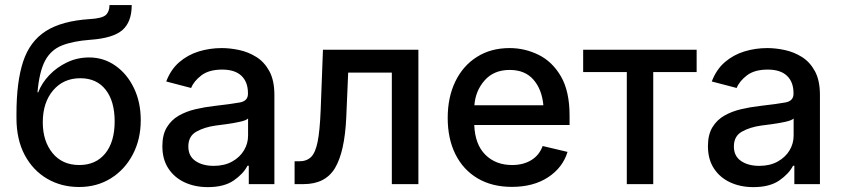

<svg xmlns="http://www.w3.org/2000/svg" viewBox="-20 -748 3423 780"><path d="M301.3 11.7Q229 11.7 171.4 -22Q113.8 -55.7 80.3 -118.4Q46.9 -181.2 46.9 -268.6V-286.1Q46.9 -415.5 74 -497.8Q101.1 -580.1 166 -621.6Q231 -663.1 344.2 -670.4Q394.5 -673.3 409.7 -687Q424.8 -700.7 424.8 -727.5H515.1Q515.1 -658.7 477.1 -625.7Q439 -592.8 347.2 -586.4Q275.9 -581.1 231 -563Q186 -544.9 162.8 -500.7Q139.6 -456.5 132.3 -373H135.3Q149.4 -410.2 179.9 -442.4Q210.4 -474.6 252.2 -494.6Q293.9 -514.6 342.3 -514.6Q400.9 -514.6 448.5 -481.4Q496.1 -448.2 523.9 -390.6Q551.8 -333 551.8 -259.8Q551.8 -182.1 519.5 -120.6Q487.3 -59.1 430.7 -23.7Q374 11.7 301.3 11.7ZM302.2 -77.6Q369.1 -77.6 407.5 -124.5Q445.8 -171.4 445.8 -254.9Q445.8 -336.9 409.2 -383.5Q372.6 -430.2 306.2 -430.2Q237.8 -430.2 195.8 -380.9Q153.8 -331.5 153.8 -251Q153.8 -174.8 193.4 -126.2Q232.9 -77.6 302.2 -77.6Z M824.2 12.2Q772 12.2 730.2 -7.1Q688.5 -26.4 664.1 -63.5Q639.6 -100.6 639.6 -154.3Q639.6 -200.7 657.7 -230.7Q675.8 -260.7 706.1 -278.1Q736.3 -295.4 773.7 -304.2Q811 -313 849.6 -317.4Q921.9 -325.7 954.6 -331.8Q987.3 -337.9 987.3 -366.7V-369.6Q987.3 -415 960.7 -440.2Q934.1 -465.3 882.8 -465.3Q829.1 -465.3 798.3 -441.9Q767.6 -418.5 756.3 -390.6L655.3 -417Q673.8 -465.8 708.5 -495.6Q743.2 -525.4 787.8 -539.1Q832.5 -552.7 881.3 -552.7Q914.1 -552.7 951.2 -544.9Q988.3 -537.1 1021 -516.8Q1053.7 -496.6 1074.2 -459Q1094.7 -421.4 1094.7 -362.3V0H990.7V-74.7H985.4Q969.2 -42.5 929.9 -15.1Q890.6 12.2 824.2 12.2ZM848.1 -74.2Q891.6 -74.2 922.9 -91.6Q954.1 -108.9 970.9 -136.7Q987.8 -164.6 987.8 -196.8V-266.6Q980 -258.8 954.3 -253.2Q928.7 -247.6 900.4 -243.7Q872.1 -239.7 855.5 -237.8Q810.1 -231.4 777.6 -213.1Q745.1 -194.8 745.1 -152.8Q745.1 -113.8 774.2 -94Q803.2 -74.2 848.1 -74.2Z M1176.8 0V-92.8H1195.8Q1225.6 -92.8 1243.4 -109.9Q1261.2 -127 1270.3 -171.6Q1279.3 -216.3 1282.7 -299.8L1292 -545.9H1679.7V0H1571.8V-453.1H1394.5L1386.7 -271.5Q1380.4 -131.8 1341.3 -65.9Q1302.2 0 1212.9 0Z M2059.6 11.2Q1979 11.2 1920.4 -23.4Q1861.8 -58.1 1830.3 -121.1Q1798.8 -184.1 1798.8 -269Q1798.8 -353 1829.8 -417Q1860.8 -481 1917.5 -516.8Q1974.1 -552.7 2050.3 -552.7Q2112.3 -552.7 2168.2 -525.1Q2224.1 -497.6 2259 -437.3Q2293.9 -377 2293.9 -278.3V-240.2H1906.7Q1909.7 -161.1 1951.7 -119.4Q1993.7 -77.6 2060.5 -77.6Q2105.5 -77.6 2137.9 -97.2Q2170.4 -116.7 2184.6 -154.8L2285.6 -130.9Q2266.1 -66.9 2206.5 -27.8Q2147 11.2 2059.6 11.2ZM1907.2 -320.3H2187.5Q2181.6 -384.8 2147.2 -424.3Q2112.8 -463.9 2050.8 -463.9Q1986.3 -463.9 1949 -421.6Q1911.6 -379.4 1907.2 -320.3Z M2526.4 0V-455.1H2349.1V-545.9H2810.1V-455.1H2633.8V0Z M3040.5 12.2Q2988.3 12.2 2946.5 -7.1Q2904.8 -26.4 2880.4 -63.5Q2856 -100.6 2856 -154.3Q2856 -200.7 2874 -230.7Q2892.1 -260.7 2922.4 -278.1Q2952.6 -295.4 2990 -304.2Q3027.3 -313 3065.9 -317.4Q3138.2 -325.7 3170.9 -331.8Q3203.6 -337.9 3203.6 -366.7V-369.6Q3203.6 -415 3177 -440.2Q3150.4 -465.3 3099.1 -465.3Q3045.4 -465.3 3014.6 -441.9Q2983.9 -418.5 2972.7 -390.6L2871.6 -417Q2890.1 -465.8 2924.8 -495.6Q2959.5 -525.4 3004.2 -539.1Q3048.8 -552.7 3097.7 -552.7Q3130.4 -552.7 3167.5 -544.9Q3204.6 -537.1 3237.3 -516.8Q3270 -496.6 3290.5 -459Q3311 -421.4 3311 -362.3V0H3207V-74.7H3201.7Q3185.5 -42.5 3146.2 -15.1Q3106.9 12.2 3040.5 12.2ZM3064.5 -74.2Q3107.9 -74.2 3139.2 -91.6Q3170.4 -108.9 3187.3 -136.7Q3204.1 -164.6 3204.1 -196.8V-266.6Q3196.3 -258.8 3170.7 -253.2Q3145 -247.6 3116.7 -243.7Q3088.4 -239.7 3071.8 -237.8Q3026.4 -231.4 2993.9 -213.1Q2961.4 -194.8 2961.4 -152.8Q2961.4 -113.8 2990.5 -94Q3019.5 -74.2 3064.5 -74.2Z"/></svg>

Font: Inter Medium
Style: Regular
Weight: 500
Designer: Rasmus Andersson
Foundry: rsms
Version: Version 4.001;git-9221beed3